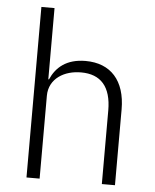

<svg xmlns="http://www.w3.org/2000/svg" viewBox="-53 -785 669 830"><g transform="rotate(5 281.5 -370.0)"><path d="M93 -740H150V-431H153C176 -484 221 -524 304 -524C413 -524 477 -454 477 -329V0H420V-319C420 -423 374 -473 289 -473C253 -473 219 -464 193 -445C167 -426 150 -397 150 -360V0H93Z"/></g></svg>

Font: Plexus Sans Light
Style: Regular
Weight: 300
Version: Version 2.001;PS 002.001;hotconv 1.0.70;makeotf.lib2.5.58329